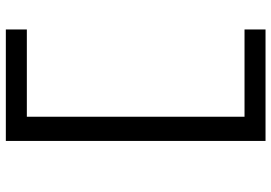

<svg xmlns="http://www.w3.org/2000/svg" viewBox="-156 -584 930 658"><g transform="rotate(90 309.0 -255.0)"><path d="M81 190V118H386L380 126V-640L390 -628H81V-700H463V190Z"/></g></svg>

Font: Lexend Zetta Light
Style: Regular
Weight: 300
Designer: Bonnie Shaver-Troup, Thomas Jockin
Foundry: Lexend
Version: Version 1.007